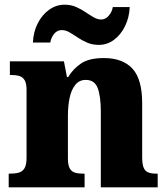

<svg xmlns="http://www.w3.org/2000/svg" viewBox="-20 -797 716 817"><path d="M17 0V-58H21Q44 -58 60 -62.5Q76 -67 84.5 -81.5Q93 -96 93 -125V-415Q93 -442 85 -455.5Q77 -469 62.5 -473.5Q48 -478 26 -478H22V-536H252L265 -469H270Q291 -504 325 -527Q359 -550 422 -550Q502 -550 543.5 -505Q585 -460 585 -358V-128Q585 -98 591.5 -83Q598 -68 611.5 -63Q625 -58 647 -58H651V0H409V-322Q409 -386 396 -421.5Q383 -457 345 -457Q317 -457 300 -435.5Q283 -414 276 -379.5Q269 -345 269 -304V-122Q269 -95 276.5 -81Q284 -67 298.5 -62.5Q313 -58 335 -58H340V0ZM400 -606Q373 -606 351 -615.5Q329 -625 310.5 -637.5Q292 -650 275.5 -659.5Q259 -669 243 -669Q223 -669 210 -652.5Q197 -636 194 -616H120Q122 -661 140.5 -697.5Q159 -734 189 -755.5Q219 -777 255 -777Q282 -777 303.5 -767.5Q325 -758 343.5 -745.5Q362 -733 378.5 -723.5Q395 -714 411 -714Q429 -714 443 -730.5Q457 -747 460 -767H532Q530 -722 512 -685.5Q494 -649 465 -627.5Q436 -606 400 -606Z"/></svg>

Font: Noto Rashi Hebrew ExtraBold
Style: Regular
Weight: 800
Version: Version 1.006